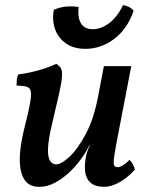

<svg xmlns="http://www.w3.org/2000/svg" viewBox="-20 -714 573 743"><path d="M132 9Q99 9 81.5 -10Q64 -29 59 -62Q54 -95 59 -136.5Q64 -178 75 -221Q90 -280 96 -313Q102 -346 99 -360.5Q96 -375 83 -378.5Q70 -382 44 -383Q44 -393 45 -405Q46 -417 51 -426Q69 -428 97.5 -434Q126 -440 154 -449.5Q182 -459 198 -467Q209 -460 215 -451Q221 -442 220 -420Q219 -398 209 -353Q199 -308 180 -228Q168 -177 166 -143.5Q164 -110 172.5 -94Q181 -78 197 -78Q217 -78 248.5 -107Q280 -136 312 -195.5Q344 -255 361 -348L382 -458H488L440 -209Q427 -143 422.5 -112.5Q418 -82 421.5 -74.5Q425 -67 435 -67Q452 -67 481 -95Q489 -89 494 -78.5Q499 -68 502 -58Q477 -29 444.5 -10Q412 9 382 9Q349 9 331.5 -6Q314 -21 310 -46Q306 -71 312 -104Q314 -116 318 -128Q322 -140 328 -152H326Q313 -125 292.5 -97Q272 -69 246 -45Q220 -21 191 -6Q162 9 132 9ZM310 -525Q266 -525 236 -545.5Q206 -566 193.5 -600Q181 -634 188 -676Q231 -695 284 -687Q280 -644 294 -622.5Q308 -601 339 -601Q371 -601 402.5 -624.5Q434 -648 456 -694Q467 -693 479 -687Q491 -681 497 -672Q473 -602 422 -563.5Q371 -525 310 -525Z"/></svg>

Font: Vollkorn Medium
Style: Italic
Weight: 500
Italic angle: -11°
Designer: Friedrich Althausen
Foundry: Friedrich Althausen
Version: Version 5.000